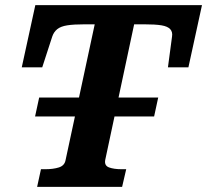

<svg xmlns="http://www.w3.org/2000/svg" viewBox="-20 -730 809 750"><path d="M133 -349H598L582 -275H117ZM236 -104 350 -635H310Q268 -635 242.5 -631Q217 -627 203.5 -616Q190 -605 184 -587L145 -467H65L118 -710H769L716 -467H636L652 -587Q655 -605 645 -616Q635 -627 611 -631Q587 -635 544 -635H504L391 -105Q387 -83 406 -76Q425 -69 455 -69H473L457 0H125L140 -69H157Q188 -69 210 -76Q232 -83 236 -104Z"/></svg>

Font: Roboto Serif 20pt SemiBold
Style: Italic
Weight: 600
Italic angle: -10°
Version: Version 1.007